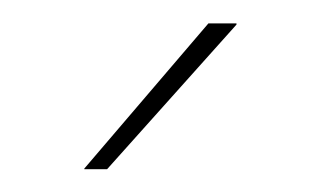

<svg xmlns="http://www.w3.org/2000/svg" viewBox="-20 -700 276 164"><path d="M158 -680H182V-679L71.5 -555.5H52V-556Z"/></svg>

Font: Anek Odia Thin
Style: Regular
Weight: 250
Version: Version 1.003